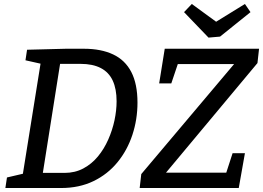

<svg xmlns="http://www.w3.org/2000/svg" viewBox="-20 -945 1322 965"><path d="M7 0 15 -53 109 -75 93 -59 186 -639 197 -622 108 -642 116 -695 311 -700H402Q488 -700 548.5 -671.5Q609 -643 640 -583Q671 -523 671 -429Q671 -345 645.5 -267.5Q620 -190 570.5 -129.5Q521 -69 449.5 -34.5Q378 0 287 0ZM192 -55 180 -76H304Q357 -76 399 -98.5Q441 -121 472 -158.5Q503 -196 524 -243.5Q545 -291 555.5 -340.5Q566 -390 566 -436Q566 -498 546.5 -540Q527 -582 486.5 -603Q446 -624 385 -624H265L285 -643ZM682 0 690 -70 1165 -633 1174 -623H851L878 -636L841 -526H780L808 -700H1282L1274 -628L800 -60L797 -77H1139L1112 -61L1149 -175H1211L1180 0ZM1211 -925 1239 -884 1086 -761 1028 -756 905 -884 944 -925 1096 -814H1031Z"/></svg>

Font: Bitter Thin Medium
Style: Italic
Weight: 500
Italic angle: -9°
Version: Version 3.021